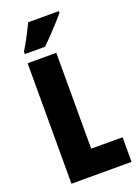

<svg xmlns="http://www.w3.org/2000/svg" viewBox="-171 -998 771 1069"><g transform="rotate(-20 214.0 -463.5)"><path d="M59.1 0V-713.9H229V-146H415V0ZM321.8 -927.2V-917Q308.1 -900.4 284.4 -874Q260.7 -847.7 233.4 -819.1Q206.1 -790.5 181.2 -767.1H62V-781.2Q85.9 -820.8 105.2 -857.7Q124.5 -894.5 140.1 -927.2Z"/></g></svg>

Font: Open Sans Condensed ExtraBold
Style: Regular
Weight: 800
Width: 3
Designer: Monotype Design Team
Foundry: Monotype Imaging Inc.
Version: Version 3.000; ttfautohint (v1.8.4)